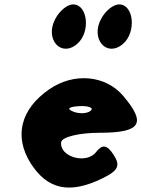

<svg xmlns="http://www.w3.org/2000/svg" viewBox="-20 -903 642 872"><path d="M203 -497C73 -407 43 -283 119 -162C195 -42 296 -20 445 -93C517 -128 528 -150 496 -200C466 -246 445 -249 416 -212C372 -155 248 -191 258 -258C262 -281 340 -300 432 -300C620 -300 646 -342 540 -467C460 -562 315 -575 203 -497ZM392 -400C377 -387 340 -385 313 -396C281 -409 291 -418 341 -421C383 -423 407 -413 392 -400ZM439 -817C390 -725 465 -640 539 -704C600 -757 588 -883 521 -883C495 -883 459 -855 439 -817ZM231 -817C182 -725 257 -640 331 -704C392 -757 379 -883 312 -883C286 -883 251 -855 231 -817Z"/></svg>

Font: Hussar Skorodowane
Style: Ky
Weight: 700
Foundry: Cannot Into Space Fonts
Version: Version 0.892